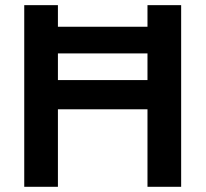

<svg xmlns="http://www.w3.org/2000/svg" viewBox="-20 -718 790 738"><path d="M546.9 -615.2V-698.2H676.3V0H546.9V-297.9H202.6V0H73.2V-698.2H202.6V-615.2ZM202.6 -512.7V-410.2H546.9V-512.7Z"/></svg>

Font: SansationBold
Style: Bold
Weight: 700
Designer: Bernd Montag
Version: Version 1.301